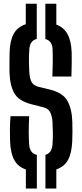

<svg xmlns="http://www.w3.org/2000/svg" viewBox="-20 -930 448 1050"><path d="M228.5 101V-83.5Q263 -92.5 267 -139Q269.5 -173 269.2 -200.8Q269 -228.5 267 -264.5Q265 -294 255 -315Q245 -336 218.5 -343L151.5 -360Q83.5 -377.5 59 -419.2Q34.5 -461 32 -533Q31.5 -560 31.8 -588Q32 -616 32.5 -643.5Q34.5 -708 55 -745.2Q75.5 -782.5 121 -797.5V-909.5H181V-717Q144.5 -708.5 140.5 -662Q138 -630 138.2 -597.5Q138.5 -565 140.5 -533Q142.5 -500.5 153 -481.2Q163.5 -462 191 -455L251.5 -440.5Q322.5 -423.5 347.8 -380Q373 -336.5 375.5 -264.5Q376.5 -233 376.2 -210Q376 -187 375 -158Q372.5 -93.5 352.2 -56Q332 -18.5 288 -3.5V101ZM266.5 -511.5Q268 -549 268.5 -586.8Q269 -624.5 267.5 -662Q265.5 -707 228 -716.5V-909.5H288V-795.5Q329.5 -780 349.5 -743Q369.5 -706 372 -643Q372.5 -618 372.2 -582.5Q372 -547 370.5 -511.5ZM121.5 101V-3Q77.5 -18.5 57.5 -56Q37.5 -93.5 35 -158Q34 -193 34.2 -226Q34.5 -259 37.5 -294.5H139.5Q137.5 -254 137.2 -214.2Q137 -174.5 139.5 -139Q143 -92 181.5 -83V101Z"/></svg>

Font: Big Shoulders Stencil Display
Style: Bold
Weight: 700
Designer: Patric King
Foundry: XO Type Co
Version: Version 1.000